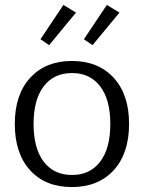

<svg xmlns="http://www.w3.org/2000/svg" viewBox="-20 -746 586 778"><path d="M144 -587 237 -726 288 -695 179 -563ZM320 -587 413 -726 464 -695 355 -563ZM40 -244Q40 -363 102.5 -431Q165 -499 271 -499Q378 -499 440.5 -431Q503 -363 503 -244Q503 -124 440.5 -56Q378 12 271 12Q164 12 102 -56Q40 -124 40 -244ZM427 -244Q427 -342 386 -396Q345 -450 272 -450Q198 -450 157 -396Q116 -342 116 -244Q116 -145 157 -91Q198 -37 272 -37Q345 -37 386 -91Q427 -145 427 -244Z"/></svg>

Font: Maitree
Style: Regular
Weight: 400
Designer: CadsonDemak Team
Foundry: CadsonDemak
Version: Version 1.000